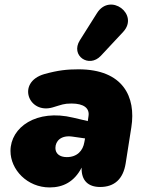

<svg xmlns="http://www.w3.org/2000/svg" viewBox="-20 -810 637 842"><path d="M198 12C257 12 306 -13 338 -75C336 -18 367 10 419 10C482 10 520 -25 531 -93L556 -252C577 -385 520 -506 324 -506C275 -506 235 -502 174 -485C51 -449 105 -308 211 -339C252 -351 259 -356 294 -356C348 -356 374 -335 368 -300L365 -279L301 -294C140 -333 26 -252 26 -148C26 -66 99 12 198 12ZM422 -565 520 -670C592 -747 463 -845 405 -752L330 -633C288 -566 370 -510 422 -565ZM223 -161C223 -191 247 -218 297 -211L353 -203L350 -187C344 -149 318 -121 273 -121C241 -121 223 -137 223 -161Z"/></svg>

Font: SN Pro Black
Style: Italic
Weight: 900
Italic angle: -9°
Designer: Tobias Whetton
Foundry: Supernotes
Version: Version 1.001;Glyphs 3.2 (3249)